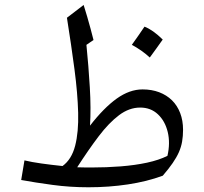

<svg xmlns="http://www.w3.org/2000/svg" viewBox="-20 -763 843 792"><path d="M558.2 -319.3Q601.8 -319.3 631.3 -291.6Q660.8 -264 671.9 -218.5Q682.9 -173 670.7 -120.2Q636.4 -102.8 586.6 -92Q536.8 -81.3 478 -76.7Q419.2 -72.1 357.1 -72.1Q342.4 -72.1 327.8 -72.3Q313.1 -72.5 298.4 -73Q345.1 -145.5 387.2 -201Q429.3 -256.5 471.1 -287.9Q512.9 -319.3 558.2 -319.3ZM568 -394.2Q514.5 -394.2 461.3 -356.2Q408.2 -318.1 351.3 -244.7Q355.7 -314.8 350.5 -402.5Q345.3 -490.2 336.5 -578L365.7 -598Q360.1 -620.9 353.6 -644.6Q347.1 -668.3 340 -693Q333 -717.7 325 -742.5L256.1 -689.8Q274.1 -576.6 287.2 -477.3Q300.3 -377.9 302.4 -297.9Q304.5 -217.8 289.9 -161.5Q275.3 -105.3 237.9 -78.1Q192 -82.9 151.1 -88.6Q110.2 -94.3 80.9 -101.4L67.4 -20.5Q124.5 -10 196.5 -0.3Q268.6 9.5 344.9 9.5Q429.3 9.5 507.5 -2.3Q585.7 -14 651.4 -38.2Q675.9 -66.6 692.2 -90.3Q708.5 -113.9 718 -135.4Q727.4 -156.8 731.2 -179.1Q735.1 -201.5 735.1 -227.3Q735.1 -265.9 723.2 -296.8Q711.3 -327.8 689.3 -349.4Q667.2 -370.9 636.5 -382.6Q605.8 -394.2 568 -394.2ZM576.1 -653.1Q562.8 -633.6 550.1 -615.2Q537.4 -596.9 523.8 -578Q543.6 -567.5 562.5 -554.3Q581.4 -541.1 597.9 -525.8Q611.9 -544.6 625.1 -563.2Q638.3 -581.7 651.2 -599.9Q630.3 -620.4 611.8 -633.4Q593.2 -646.4 576.1 -653.1Z"/></svg>

Font: Pinar-VF
Style: Regular
Weight: 300
Designer: Amin Abedi
Version: Version 3.0